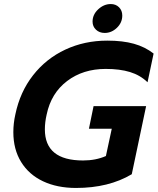

<svg xmlns="http://www.w3.org/2000/svg" viewBox="-20 -915 780 950"><path d="M438 -808Q438 -843 466 -869Q494 -895 528 -895Q553 -895 569 -879Q585 -863 585 -838Q585 -803 558.5 -777.5Q532 -752 498 -752Q472 -752 455 -768Q438 -784 438 -808ZM46 -261Q46 -305 56 -349Q79 -460 143.5 -542.5Q208 -625 303 -669.5Q398 -714 511 -714Q587 -714 642.5 -698.5Q698 -683 740 -650L710 -508Q674 -543 623.5 -558.5Q573 -574 503 -574Q391 -574 312 -514Q233 -454 211 -349Q202 -310 202 -275Q202 -121 391 -121Q454 -121 504 -143L533 -278H420L443 -390H703L632 -53Q518 15 356 15Q263 15 193 -18Q123 -51 84.5 -113.5Q46 -176 46 -261Z"/></svg>

Font: Prompt SemiBold
Style: Italic
Weight: 600
Italic angle: -12°
Designer: Katatrad Team
Foundry: CadsonDemak
Version: Version 1.001